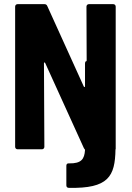

<svg xmlns="http://www.w3.org/2000/svg" viewBox="-20 -720 636 926"><path d="M526 -700H409C402 -700 397 -695 397 -688L398 -429C398 -425 396 -424 394 -424C392 -424 390 -419 390 -412V-304C390 -299 386 -299 384 -303L208 -691C205 -698 200 -700 194 -700H65C58 -700 53 -695 53 -688V-12C53 -5 58 0 65 0H182C189 0 194 -5 194 -12L192 -415C192 -420 196 -420 198 -416L383 -9C384 -6 386 -3 387 -2C389 0 390 1 390 4C387 47 373 69 313 68C305 67 300 71 300 79V174C300 181 304 186 312 186C503 190 535 131 537 0H538V-8V-688C538 -695 533 -700 526 -700Z"/></svg>

Font: Barlow Semi Condensed
Style: Bold
Weight: 700
Width: 4
Designer: Jeremy Tribby
Foundry: Tribby Type
Version: Version 1.422;hotconv 1.0.109;makeotfexe 2.5.65596